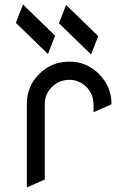

<svg xmlns="http://www.w3.org/2000/svg" viewBox="-20 -815 602 835"><path d="M219.7 -659.7 188.5 -580.1 48.8 -715.8 80.1 -795.4ZM407.2 -657.7 376 -578.1 236.3 -713.9 267.6 -793.5ZM281.7 -467.8Q237.3 -467.8 206.1 -437Q174.8 -406.2 174.8 -363.3Q174.8 -362.3 174.8 -361.8V-34.2L96.7 0V-363.3Q96.7 -439.5 150.4 -493.2Q204.1 -546.9 280.3 -546.9Q357.9 -546.9 410.6 -493.2Q464.8 -437.5 464.8 -363.3V-361.3L386.7 -327.1V-361.8Q385.7 -407.2 355.5 -437Q324.2 -467.8 281.7 -467.8Z"/></svg>

Font: NovaMono
Style: Regular
Weight: 400
Monospace: yes
Version: Version 1.2